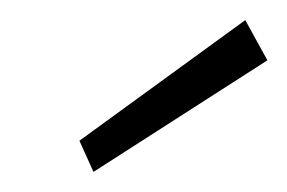

<svg xmlns="http://www.w3.org/2000/svg" viewBox="-20 -731 286 191"><path d="M73 -560 59 -591 224 -711 246 -671Z"/></svg>

Font: DM Sans 11pt ExtraLight
Style: Italic
Weight: 250
Italic angle: -10°
Version: Version 4.004;gftools[0.9.30]